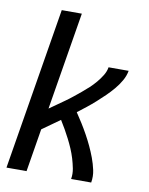

<svg xmlns="http://www.w3.org/2000/svg" viewBox="-83 -796 666 857"><g transform="rotate(10 250.0 -367.5)"><path d="M6 0 127 -735H218L145 -292Q162 -304 179 -316Q196 -328 213 -340Q230 -352 246 -365Q262 -378 278.5 -391.5Q295 -405 310 -419Q325 -433 338.5 -449Q352 -465 363 -483Q374 -501 377 -520H468Q464 -497 451.5 -475Q439 -453 422.5 -433.5Q406 -414 388 -396.5Q370 -379 351 -362Q332 -345 312.5 -329.5Q293 -314 272 -298Q287 -276 301 -253.5Q315 -231 328 -207.5Q341 -184 352.5 -159.5Q364 -135 373.5 -109.5Q383 -84 389 -56.5Q395 -29 390 0H299Q303 -24 298.5 -47Q294 -70 287.5 -91.5Q281 -113 272 -134Q263 -155 253 -174.5Q243 -194 232 -213.5Q221 -233 209 -252Q189 -238 169 -223.5Q149 -209 129 -195L97 0Z"/></g></svg>

Font: Iosevka Term Curly Md Obl
Style: Regular
Weight: 500
Italic angle: -9°
Designer: Belleve Invis
Foundry: Belleve Invis
Version: Version 32.3.0